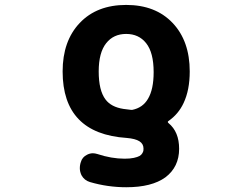

<svg xmlns="http://www.w3.org/2000/svg" viewBox="-20 -578 1040 795"><path d="M502.9 197.3Q425.8 197.3 352.5 175.8Q329.1 168.9 317.4 147.5Q310.5 132.8 310.5 118.2Q310.5 109.4 312.5 100.6L314.5 93.8Q320.3 72.3 340.8 62.5Q352.5 56.6 364.3 56.6Q373 56.6 382.8 59.6Q441.4 79.1 496.1 79.1Q518.6 79.1 534.2 75.7Q549.8 72.3 557.6 67.9Q565.4 63.5 569.3 56.6Q573.2 49.8 573.7 45.9Q574.2 42 574.2 37.1Q574.2 17.6 557.1 6.8Q540 -3.9 504.9 -6.8Q372.1 -15.6 305.7 -84.5Q239.3 -153.3 239.3 -282.2Q239.3 -408.2 310.1 -482.9Q380.9 -557.6 502.4 -557.6Q624 -557.6 694.8 -482.9Q765.6 -408.2 765.6 -282.2Q765.6 -205.1 740.2 -151.4Q718.8 -105.5 677.7 -77.1Q671.9 -73.2 677.7 -68.4Q721.7 -32.2 721.7 38.1Q721.7 113.3 665 156.2Q608.4 197.3 502.9 197.3ZM419.9 -399.4Q388.7 -360.4 388.7 -282.2Q388.7 -203.1 417 -166Q440.4 -134.8 491.2 -127Q496.1 -126 507.3 -125Q518.6 -124 523.4 -123Q524.4 -123 525.4 -123Q526.4 -123 527.3 -123Q571.3 -131.8 592.8 -168.9Q616.2 -208 616.2 -279.3Q616.2 -360.4 585 -399.4Q554.7 -437.5 502.4 -437.5Q450.2 -437.5 419.9 -399.4Z"/></svg>

Font: Rounded Mgen+ 2m bold
Style: Bold
Weight: 700
Designer: [Source Han Sans]
Ryoko NISHIZUKA  (kana & ideographs); Paul D. Hunt (Latin, Greek & Cyrillic); Wenlong ZHANG  (bopomofo
Version: Version 1.059.20150602